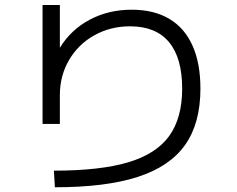

<svg xmlns="http://www.w3.org/2000/svg" viewBox="-20 -749 978 791"><path d="M730.5 -383.8Q730.5 -510.3 676.3 -575.4Q622.1 -640.6 515.6 -640.6Q435.5 -640.6 369.4 -604Q303.2 -567.4 264.9 -502.4Q226.6 -437.5 226.6 -356.4V-238.3H155.3V-728.5H226.6V-552.2Q272.5 -627 349.9 -668Q427.2 -709 522.5 -709Q613.8 -709 677 -671.6Q740.2 -634.3 772.9 -561.5Q805.7 -488.8 805.7 -383.8Q805.7 -241.2 742.7 -152.1Q679.7 -63 547.9 -20.3Q416 22.5 206.1 22.5L202.1 -45.9Q392.6 -45.9 508.1 -80.3Q623.5 -114.7 677 -188.7Q730.5 -262.7 730.5 -383.8Z"/></svg>

Font: Pretendard JP
Style: Regular
Weight: 400
Designer: Base glyphs from Inter by Rasmus Andersson; Hangeul glyphs from Noto Sans CJK(Source Han Sans) by Jang Soo-young and Kan
Foundry: Kil Hyung-jin
Version: Version 1.309